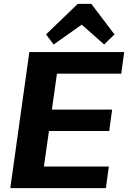

<svg xmlns="http://www.w3.org/2000/svg" viewBox="-20 -968 659 988"><path d="M171 -111H540L525 0H33L131 -700H619L604 -589H238L285 -675L239 -346L212 -404H557L542 -294H197L240 -352L194 -25ZM217 -791 380 -948H450L569 -791L516 -739L361 -876H450L256 -739Z"/></svg>

Font: Pathway Extreme 28pt
Style: Bold Italic
Weight: 700
Italic angle: -8°
Designer: Eduardo Rodriguez Tunni
Foundry: Eduardo Rodriguez Tunni
Version: Version 1.001;gftools[0.9.26]